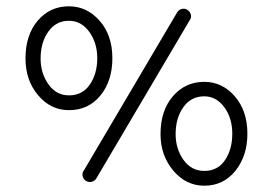

<svg xmlns="http://www.w3.org/2000/svg" viewBox="-20 -569 866 610"><path d="M254 6Q246 2 243 -8Q240 -18 245 -25L543 -530Q548 -538 557.5 -540.5Q567 -543 575 -538Q583 -533 586 -524Q589 -515 584 -507L286 -2Q281 6 271.5 8.5Q262 11 254 6ZM199 -219Q141 -219 101 -266.5Q61 -314 61 -383Q61 -458 100 -503.5Q139 -549 199 -549Q256 -549 296.5 -503Q337 -457 337 -384Q337 -312 299 -265.5Q261 -219 199 -219ZM199 -266Q242 -266 265.5 -300.5Q289 -335 289 -384Q289 -433 263.5 -468Q238 -503 199 -503Q158 -503 133.5 -468.5Q109 -434 109 -383Q109 -336 134 -301Q159 -266 199 -266ZM629 21Q571 21 530.5 -27Q490 -75 490 -143Q490 -218 529.5 -263.5Q569 -309 629 -309Q686 -309 726 -263Q766 -217 766 -144Q766 -74 728 -26.5Q690 21 629 21ZM629 -26Q672 -26 695 -60.5Q718 -95 718 -144Q718 -194 692.5 -228.5Q667 -263 629 -263Q587 -263 562.5 -228.5Q538 -194 538 -143Q538 -96 563 -61Q588 -26 629 -26Z"/></svg>

Font: Hoogli
Style: Regular
Weight: 400
Designer: Anand Singh Naorem
Foundry: Brand New Type
Version: Version 1.00 b007